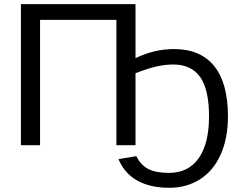

<svg xmlns="http://www.w3.org/2000/svg" viewBox="-20 -708 1177 936"><path d="M1055.7 45.4Q1020 125 954.8 166.3Q889.6 207.5 804.7 207.5Q712.9 207.5 649.9 172.6Q586.9 137.7 557.6 67.9L644.5 53.2Q666.5 97.2 703.1 116Q739.7 134.8 803.7 134.8Q898.4 134.8 948.7 63.2Q999 -8.3 999 -139.6Q999 -271.5 955.8 -332.5Q912.6 -393.6 824.2 -393.6Q788.1 -393.6 746.6 -384.8Q705.1 -376 640.6 -351.1V0H547.4V-611.3H175.3V0H82V-688H640.6V-424.3Q731.4 -468.8 828.1 -468.8Q957.5 -468.8 1024.4 -385.7Q1091.3 -302.7 1091.3 -141.1Q1091.3 -33.2 1055.7 45.4Z"/></svg>

Font: Arimo Nerd Font
Style: Regular
Weight: 400
Designer: Steve Matteson
Foundry: Monotype Imaging Inc.
Version: Version 1.33;Nerd Fonts 3.2.1